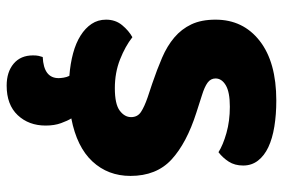

<svg xmlns="http://www.w3.org/2000/svg" viewBox="-160 -504 870 591"><g transform="rotate(90 275.5 -208.0)"><path d="M344 8Q351 19 358.5 39.5Q366 60 366 87Q366 139 334 173Q302 207 243 207Q201 207 175.5 185.5Q150 164 150 126Q150 115 151.5 108.5Q153 102 155 96Q220 93 220 47Q220 41 218.5 31.5Q217 22 213 14Q175 11 143.5 2.5Q112 -6 89 -20.5Q66 -35 53 -54.5Q40 -74 40 -99Q40 -128 57 -148.5Q74 -169 94 -180Q122 -158 162.5 -142Q203 -126 251 -126Q300 -126 320 -141Q340 -156 340 -176Q340 -196 324 -206.5Q308 -217 279 -227L237 -241Q193 -256 157 -271.5Q121 -287 95 -309Q69 -331 54.5 -361.5Q40 -392 40 -436Q40 -521 105.5 -572Q171 -623 289 -623Q332 -623 369 -617Q406 -611 432.5 -598.5Q459 -586 474 -566.5Q489 -547 489 -521Q489 -495 477 -476.5Q465 -458 448 -445Q426 -459 389 -469.5Q352 -480 308 -480Q263 -480 242 -467.5Q221 -455 221 -436Q221 -421 234 -411.5Q247 -402 273 -394L326 -377Q420 -347 470.5 -300.5Q521 -254 521 -174Q521 -105 476.5 -57Q432 -9 344 8Z"/></g></svg>

Font: Baloo Bhai
Style: Regular
Weight: 400
Designer: Supriya Tembe, Noopur Datye and Ek Type
Foundry: Ek Type
Version: Version 1.443;PS 1.000;hotconv 16.6.51;makeotf.lib2.5.65220;